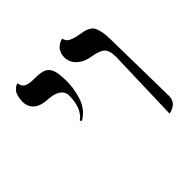

<svg xmlns="http://www.w3.org/2000/svg" viewBox="-148 -697 841 841"><g transform="rotate(-45 272.5 -276.5)"><path d="M445.8 5.9 456.1 -335.9Q456.1 -376.5 438.5 -391.6Q420.9 -406.7 377.9 -413.1Q340.8 -418.9 317.4 -441.4Q293.9 -463.9 293.9 -494.1Q293.9 -509.8 299.3 -522.2Q304.7 -534.7 312 -541.3Q319.3 -547.9 326.9 -552.2Q334.5 -556.6 339.8 -557.6L345.2 -559.1Q347.2 -548.8 353.5 -541.3Q359.9 -533.7 370.8 -529.3Q381.8 -524.9 388.7 -522.9Q395.5 -521 407.2 -519Q427.7 -515.6 437.7 -513.2Q447.8 -510.7 460.7 -503.7Q473.6 -496.6 479.2 -485.4Q484.9 -474.1 489 -454.3Q493.2 -434.6 493.2 -405.8L499 -50.8Q499 -36.6 493.7 -25.6Q488.3 -14.6 480.5 -8.8Q472.7 -2.9 464.6 0.5Q456.5 3.9 451.2 4.9ZM151.9 -243.2 146 -250Q190.9 -283.2 190.9 -360.8Q190.9 -385.3 169.9 -399.4Q148.9 -413.6 111.8 -415Q70.8 -417 48.8 -435.5Q26.9 -454.1 26.9 -486.8Q26.9 -505.4 31.2 -519.8Q35.6 -534.2 41.7 -541.3Q47.9 -548.3 54 -552.7Q60.1 -557.1 64.5 -558.1L68.8 -559.1Q70.8 -545.4 77.1 -537.1Q83.5 -528.8 95.5 -525.6Q107.4 -522.5 116 -521.7Q124.5 -521 140.1 -521Q176.3 -521 194.3 -512.2Q212.4 -503.4 220.2 -480.5Q228 -457.5 228 -411.1Q228 -392.1 225.1 -371.6Q222.2 -351.1 214.8 -325.4Q207.5 -299.8 191.2 -277.6Q174.8 -255.4 151.9 -243.2Z"/></g></svg>

Font: Linux Biolinum
Style: Regular
Weight: 400
Designer: Philipp H. Poll
Foundry: Philipp H. Poll
Version: Version 0.6.4